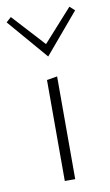

<svg xmlns="http://www.w3.org/2000/svg" viewBox="-93 -720 436 762"><g transform="rotate(-10 125.0 -339.0)"><path d="M126 -498 -13 -660 7 -678 126 -548 243 -678 263 -660ZM105 0V-407L147 -414V0Z"/></g></svg>

Font: EauTestText Light
Style: Regular
Weight: 300
Designer: Christian Thalmann (Catharsis Fonts)
Version: Version 0.001;PS 000.001;hotconv 1.0.88;makeotf.lib2.5.64775